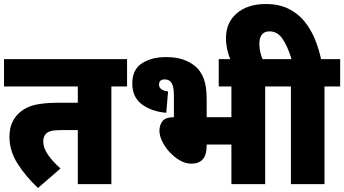

<svg xmlns="http://www.w3.org/2000/svg" viewBox="-20 -916 1712 955"><path d="M534 -486V0H367V-269H290Q254 -269 236.5 -265Q219 -261 209 -251Q195 -237 195 -212Q195 -182 217.5 -148Q240 -114 281 -78L169 19Q109 -37 68 -101Q27 -165 27 -235Q27 -276 40 -305Q53 -334 75 -354Q95 -372 119.5 -383Q144 -394 182 -399.5Q220 -405 279 -405H367V-486H0V-622H612V-486Z M805 -632Q855 -632 890.5 -620Q926 -608 954 -584Q979 -562 993.5 -524.5Q1008 -487 1008 -419V-333H1131V-486H1068V-622H1377V-486H1299V0H1131V-197H1008V-191Q1008 -102 932 -102Q903 -102 875 -118Q847 -134 824 -159Q801 -184 787 -212.5Q773 -241 773 -266Q773 -293 788 -313Q803 -333 845 -333V-442Q845 -494 828 -510Q818 -521 799 -521Q771 -521 771 -495Q771 -467 816 -461L807 -355Q735 -361 686.5 -396.5Q638 -432 638 -501Q638 -570 686 -601Q734 -632 805 -632Z M1128 -615Q1104 -670 1104 -726Q1104 -804 1158 -850Q1212 -896 1302 -896Q1368 -896 1415 -872.5Q1462 -849 1494 -810Q1526 -771 1546 -722Q1566 -673 1577 -622H1672V-486H1594V0H1427V-486H1363V-622H1430Q1411 -685 1385.5 -722.5Q1360 -760 1321 -760Q1270 -760 1270 -697Q1270 -674 1275.5 -653Q1281 -632 1289 -615Z"/></svg>

Font: Noto Sans SemiCondensed Black
Style: Regular
Weight: 900
Width: 4
Designer: Monotype Design Team
Foundry: Monotype Imaging Inc.
Version: Version 2.013; ttfautohint (v1.8.4.7-5d5b)